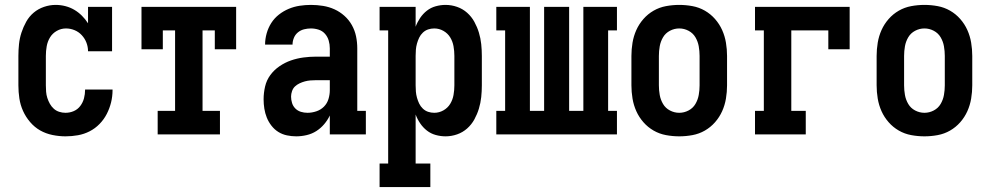

<svg xmlns="http://www.w3.org/2000/svg" viewBox="-20 -548 4040 783"><path d="M247 8Q221 8 194 2.5Q167 -3 144 -16Q121 -29 103 -50Q85 -71 74 -95.5Q63 -120 59 -146.5Q55 -173 55 -200V-320Q55 -344 57.5 -368Q60 -392 67.5 -415Q75 -438 87 -459.5Q99 -481 117.5 -496.5Q136 -512 159.5 -520Q183 -528 207 -528Q227 -528 246.5 -523Q266 -518 283 -508Q300 -498 314 -484Q328 -470 339 -453V-520H437V-339H339Q339 -357 332.5 -374Q326 -391 313.5 -404.5Q301 -418 284 -425Q267 -432 249 -432Q229 -432 211.5 -422Q194 -412 184 -395.5Q174 -379 170.5 -359.5Q167 -340 167 -320V-200Q167 -187 168 -174Q169 -161 173 -148.5Q177 -136 183.5 -124.5Q190 -113 199.5 -104.5Q209 -96 221.5 -92Q234 -88 247 -88Q265 -88 281 -95Q297 -102 307.5 -116Q318 -130 322.5 -147Q327 -164 327 -182V-183H439V-181Q439 -155 433 -130.5Q427 -106 415.5 -83.5Q404 -61 386 -42.5Q368 -24 345.5 -12.5Q323 -1 298 3.5Q273 8 247 8Z M623 0V-96H694V-424H644V-347H557V-520H943V-347H856V-424H806V-96H877V0Z M1188 8Q1169 8 1150 4Q1131 0 1115 -10Q1099 -20 1087 -35.5Q1075 -51 1068 -68.5Q1061 -86 1058 -105Q1055 -124 1055 -143Q1055 -169 1061 -195Q1067 -221 1082.5 -242Q1098 -263 1120 -278Q1142 -293 1166.5 -301.5Q1191 -310 1217 -313.5Q1243 -317 1269 -317H1325V-351Q1325 -367 1320.5 -382.5Q1316 -398 1305.5 -410Q1295 -422 1279.5 -427Q1264 -432 1248 -432Q1234 -432 1220 -428.5Q1206 -425 1195 -416Q1184 -407 1178.5 -393.5Q1173 -380 1173 -366H1061Q1061 -389 1067.5 -412Q1074 -435 1086.5 -454.5Q1099 -474 1117.5 -488.5Q1136 -503 1157.5 -512Q1179 -521 1202 -524.5Q1225 -528 1248 -528Q1273 -528 1297.5 -524Q1322 -520 1344 -510Q1366 -500 1384.5 -483.5Q1403 -467 1415 -445.5Q1427 -424 1432 -400Q1437 -376 1437 -351V-96H1472V0H1325V-77Q1316 -58 1302 -41.5Q1288 -25 1270 -13.5Q1252 -2 1230.5 3Q1209 8 1188 8ZM1234 -88Q1252 -88 1270 -94Q1288 -100 1301 -113Q1314 -126 1319.5 -144Q1325 -162 1325 -180V-221H1269Q1257 -221 1245.5 -220Q1234 -219 1223 -216Q1212 -213 1201.5 -208Q1191 -203 1183 -195.5Q1175 -188 1171 -176.5Q1167 -165 1167 -154Q1167 -141 1171 -128Q1175 -115 1184.5 -105.5Q1194 -96 1207 -92Q1220 -88 1234 -88Z M1528 215V119H1563V-424H1528V-520H1675V-439Q1682 -458 1693.5 -475Q1705 -492 1721 -504.5Q1737 -517 1757 -522.5Q1777 -528 1797 -528Q1821 -528 1844 -520Q1867 -512 1885 -496Q1903 -480 1914.5 -459Q1926 -438 1933 -415Q1940 -392 1942.5 -368Q1945 -344 1945 -320V-200Q1945 -176 1942.5 -152Q1940 -128 1933 -105Q1926 -82 1914.5 -61Q1903 -40 1885 -24Q1867 -8 1844 0Q1821 8 1797 8Q1777 8 1757 2.5Q1737 -3 1721 -15.5Q1705 -28 1693.5 -45Q1682 -62 1675 -81V119H1735V215ZM1751 -88Q1771 -88 1788.5 -98Q1806 -108 1816 -124.5Q1826 -141 1829.5 -160.5Q1833 -180 1833 -200V-320Q1833 -340 1829.5 -359.5Q1826 -379 1816 -395.5Q1806 -412 1788.5 -422Q1771 -432 1751 -432Q1738 -432 1726 -428Q1714 -424 1704.5 -415Q1695 -406 1689.5 -394.5Q1684 -383 1680.5 -370.5Q1677 -358 1676 -345.5Q1675 -333 1675 -320V-200Q1675 -187 1676 -174.5Q1677 -162 1680.5 -149.5Q1684 -137 1689.5 -125.5Q1695 -114 1704.5 -105Q1714 -96 1726 -92Q1738 -88 1751 -88Z M2004 0V-96H2040V-424H2004V-520H2141V-96H2199V-520H2301V-96H2359V-520H2496V-424H2460V-96H2496V0Z M2750 8Q2723 8 2696 3Q2669 -2 2645.5 -15.5Q2622 -29 2604 -49.5Q2586 -70 2575 -94.5Q2564 -119 2559.5 -146Q2555 -173 2555 -200V-320Q2555 -347 2559.5 -374Q2564 -401 2575 -425.5Q2586 -450 2604 -470.5Q2622 -491 2645.5 -504.5Q2669 -518 2696 -523Q2723 -528 2750 -528Q2777 -528 2804 -523Q2831 -518 2854.5 -504.5Q2878 -491 2896 -470.5Q2914 -450 2925 -425.5Q2936 -401 2940.5 -374Q2945 -347 2945 -320V-200Q2945 -173 2940.5 -146Q2936 -119 2925 -94.5Q2914 -70 2896 -49.5Q2878 -29 2854.5 -15.5Q2831 -2 2804 3Q2777 8 2750 8ZM2750 -88Q2770 -88 2788 -97.5Q2806 -107 2816 -124Q2826 -141 2829.5 -160.5Q2833 -180 2833 -200V-320Q2833 -340 2829.5 -359.5Q2826 -379 2816 -396Q2806 -413 2788 -422.5Q2770 -432 2750 -432Q2730 -432 2712 -422.5Q2694 -413 2684 -396Q2674 -379 2670.5 -359.5Q2667 -340 2667 -320V-200Q2667 -180 2670.5 -160.5Q2674 -141 2684 -124Q2694 -107 2712 -97.5Q2730 -88 2750 -88Z M3059 0V-96H3095V-424H3059V-520H3445V-347H3358V-424H3207V-96H3266V0Z M3750 8Q3723 8 3696 3Q3669 -2 3645.5 -15.5Q3622 -29 3604 -49.5Q3586 -70 3575 -94.5Q3564 -119 3559.5 -146Q3555 -173 3555 -200V-320Q3555 -347 3559.5 -374Q3564 -401 3575 -425.5Q3586 -450 3604 -470.5Q3622 -491 3645.5 -504.5Q3669 -518 3696 -523Q3723 -528 3750 -528Q3777 -528 3804 -523Q3831 -518 3854.5 -504.5Q3878 -491 3896 -470.5Q3914 -450 3925 -425.5Q3936 -401 3940.5 -374Q3945 -347 3945 -320V-200Q3945 -173 3940.5 -146Q3936 -119 3925 -94.5Q3914 -70 3896 -49.5Q3878 -29 3854.5 -15.5Q3831 -2 3804 3Q3777 8 3750 8ZM3750 -88Q3770 -88 3788 -97.5Q3806 -107 3816 -124Q3826 -141 3829.5 -160.5Q3833 -180 3833 -200V-320Q3833 -340 3829.5 -359.5Q3826 -379 3816 -396Q3806 -413 3788 -422.5Q3770 -432 3750 -432Q3730 -432 3712 -422.5Q3694 -413 3684 -396Q3674 -379 3670.5 -359.5Q3667 -340 3667 -320V-200Q3667 -180 3670.5 -160.5Q3674 -141 3684 -124Q3694 -107 3712 -97.5Q3730 -88 3750 -88Z"/></svg>

Font: Iosevka Curly Slab
Style: Bold
Weight: 700
Monospace: yes
Designer: Belleve Invis
Foundry: Belleve Invis
Version: Version 22.1.2; ttfautohint (v1.8.4)